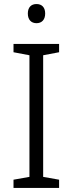

<svg xmlns="http://www.w3.org/2000/svg" viewBox="-20 -932 360 952"><path d="M161 -912C135 -912 118 -896 118 -865C118 -834 135 -817 161 -817C187 -817 204 -834 204 -865C204 -896 187 -912 161 -912ZM273 0V-41L194 -55V-658L273 -673V-714H47V-673L126 -658V-55L47 -41V0Z"/></svg>

Font: Noto Sans Thaana Light
Style: Regular
Weight: 300
Designer: David Williams
Foundry: Google Inc.
Version: Version 3.001